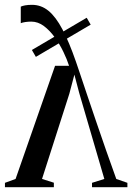

<svg xmlns="http://www.w3.org/2000/svg" viewBox="-36 -775 547 795"><path d="M96.5 -755Q134.5 -755 164.8 -730.2Q195 -705.5 222.5 -653.5Q250 -601.5 278.5 -519.5Q282.5 -508.5 294.2 -473.2Q306 -438 323.2 -386.8Q340.5 -335.5 361 -275.2Q381.5 -215 403.2 -152.8Q425 -90.5 445.5 -34L491.5 -18V0H345V-18L396 -34L292 -390L272 -466L251 -386.5L138 -34L187 -18.5V0H-15.5V-18L28.5 -34L192 -502.5H250Q241.5 -529 226.5 -560.2Q211.5 -591.5 191 -620Q170.5 -648.5 146 -667Q121.5 -685.5 93.5 -685.5Q81.5 -685.5 69.2 -683.8Q57 -682 50 -679V-747.5Q56 -750.5 68 -752.8Q80 -755 96.5 -755ZM323 -701.5 339.5 -673 112.5 -539.5 96 -568Z"/></svg>

Font: Merriweather 144pt
Style: Regular
Weight: 400
Version: Version 2.100